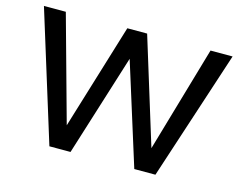

<svg xmlns="http://www.w3.org/2000/svg" viewBox="-96 -828 1237 983"><g transform="rotate(15 523.0 -336.5)"><path d="M906 -680H1023L798 7H686L517 -532L348 7H236L23 -680H139L294 -120L465 -680H570L743 -119Z"/></g></svg>

Font: Martel Sans DemiBold
Style: Regular
Weight: 600
Designer: Dan Reynolds and Mathieu Réguer
Foundry: Dan Reynolds and Mathieu Réguer
Version: Version 1.001;PS 001.001;hotconv 1.0.70;makeotf.lib2.5.58329